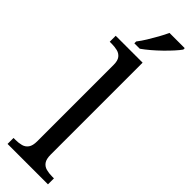

<svg xmlns="http://www.w3.org/2000/svg" viewBox="-322 -956 954 954"><g transform="rotate(45 155.0 -479.5)"><path d="M13 0V-42H26Q49 -42 67.5 -47Q86 -52 97 -67.5Q108 -83 108 -114V-650Q108 -680 96.5 -694.5Q85 -709 66.5 -713.5Q48 -718 26 -718H13V-760H202V-114Q202 -83 213 -67.5Q224 -52 243 -47Q262 -42 284 -42H297V0ZM105 -812Q120 -831 136 -857Q152 -883 167 -910Q182 -937 192 -959H299V-949Q290 -936 272 -916Q254 -896 231.5 -874Q209 -852 186 -832.5Q163 -813 143 -799H105Z"/></g></svg>

Font: Noto Serif Tibetan
Style: Regular
Weight: 400
Designer: Monotype Design Team
Foundry: Monotype Imaging Inc.
Version: Version 2.103